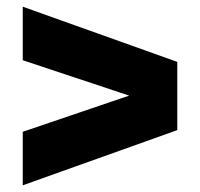

<svg xmlns="http://www.w3.org/2000/svg" viewBox="-20 -667 598 574"><path d="M48 -113V-273L396.5 -391.5V-371L48 -487V-647L510 -482V-278Z"/></svg>

Font: Encode Sans Condensed Thin Black
Style: Regular
Weight: 900
Version: Version 3.002